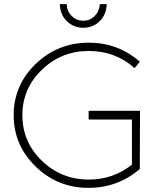

<svg xmlns="http://www.w3.org/2000/svg" viewBox="-20 -906 798 927"><path d="M408 -371H656L655 -90Q549 1 407 1Q258 1 152 -102Q46 -205 46 -350Q46 -495 152.5 -597.5Q259 -700 409 -700Q550 -700 655 -608L630 -577Q537 -660 409 -660Q276 -660 182 -569Q88 -478 88 -350Q88 -221 182 -130Q276 -39 409 -39Q526 -39 617 -111V-329H408ZM462 -886H495Q494 -836 461.5 -804Q429 -772 382 -772Q335 -772 302.5 -804Q270 -836 269 -886H302Q303 -852 326 -829Q349 -806 382 -806Q415 -806 437.5 -829Q460 -852 462 -886Z"/></svg>

Font: Argentum Sans ExtraLight
Style: Regular
Weight: 275
Designer: Julieta Ulanovsky (Modified by Cristiano Sobral)
Foundry: Julieta Ulanovsky
Version: Version 1.000; ttfautohint (v1.5.65-e2d9)